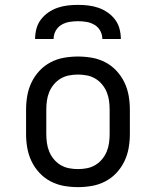

<svg xmlns="http://www.w3.org/2000/svg" viewBox="-20 -760 640 788"><path d="M300 8Q271 8 242.5 3Q214 -2 188 -15.5Q162 -29 142 -50.5Q122 -72 109.5 -98Q97 -124 92 -152.5Q87 -181 87 -210V-310Q87 -339 92 -367.5Q97 -396 109.5 -422Q122 -448 142 -469.5Q162 -491 188 -504.5Q214 -518 242.5 -523Q271 -528 300 -528Q329 -528 357.5 -523Q386 -518 412 -504.5Q438 -491 458 -469.5Q478 -448 490.5 -422Q503 -396 508 -367.5Q513 -339 513 -310V-210Q513 -181 508 -152.5Q503 -124 490.5 -98Q478 -72 458 -50.5Q438 -29 412 -15.5Q386 -2 357.5 3Q329 8 300 8ZM300 -66Q318 -66 336.5 -69.5Q355 -73 371 -82.5Q387 -92 399 -106.5Q411 -121 418 -138Q425 -155 427.5 -173.5Q430 -192 430 -210V-310Q430 -328 427.5 -346.5Q425 -365 418 -382Q411 -399 399 -413.5Q387 -428 371 -437.5Q355 -447 336.5 -450.5Q318 -454 300 -454Q282 -454 263.5 -450.5Q245 -447 229 -437.5Q213 -428 201 -413.5Q189 -399 182 -382Q175 -365 172.5 -346.5Q170 -328 170 -310V-210Q170 -192 172.5 -173.5Q175 -155 182 -138Q189 -121 201 -106.5Q213 -92 229 -82.5Q245 -73 263.5 -69.5Q282 -66 300 -66ZM124 -600Q124 -621 129.5 -642Q135 -663 148 -680Q161 -697 178.5 -709Q196 -721 216 -728Q236 -735 257.5 -737.5Q279 -740 300 -740Q321 -740 342.5 -737.5Q364 -735 384 -728Q404 -721 421.5 -709Q439 -697 452 -680Q465 -663 470.5 -642Q476 -621 476 -600H400Q400 -618 391.5 -633.5Q383 -649 368 -658Q353 -667 335.5 -670Q318 -673 300 -673Q282 -673 264.5 -670Q247 -667 232 -658Q217 -649 208.5 -633.5Q200 -618 200 -600Z"/></svg>

Font: Iosevka HT Extended
Style: Regular
Weight: 400
Width: 7
Monospace: yes
Designer: Belleve Invis
Foundry: Belleve Invis
Version: Version 32.3.0; ttfautohint (v1.8.4)